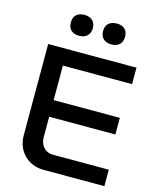

<svg xmlns="http://www.w3.org/2000/svg" viewBox="-128 -962 850 1048"><g transform="rotate(15 297.5 -437.5)"><path d="M67 -670V-153C67 -67 130 0 220 0H564V-93H248C205 -93 175 -126 175 -172V-288H549V-382H175V-577H566V-670ZM156 -815C156 -780 177 -757 218 -757C257 -757 280 -780 280 -815V-817C280 -853 257 -875 218 -875C177 -875 156 -853 156 -817ZM338 -815C338 -780 360 -757 401 -757C440 -757 462 -780 462 -815V-817C462 -853 441 -875 401 -875C360 -875 338 -853 338 -817Z"/></g></svg>

Font: LT Wave Text Medium
Style: Regular
Weight: 500
Designer: Daniel Lyons
Version: Version 2.5 (Glyphs App)